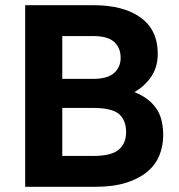

<svg xmlns="http://www.w3.org/2000/svg" viewBox="-20 -720 690 740"><path d="M77 -700H339Q457 -700 522.5 -652Q588 -604 588 -513Q588 -461 562.5 -424Q537 -387 498 -365Q550 -345 579.5 -306Q609 -267 609 -199Q609 -157 594 -120.5Q579 -84 547 -57.5Q515 -31 465.5 -15.5Q416 0 346 0H77ZM339 -119Q409 -119 437.5 -143Q466 -167 466 -211Q466 -257 438.5 -280.5Q411 -304 339 -304H220V-119ZM339 -416Q394 -416 419.5 -438.5Q445 -461 445 -497Q445 -536 420 -558.5Q395 -581 339 -581H220V-416Z"/></svg>

Font: 
Style: 㨦
Weight: 700
Designer: A.Korolkova, Vitaly Kuzmin
Foundry: ParaType Ltd
Version: Version 2.000